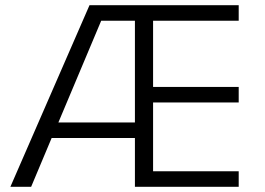

<svg xmlns="http://www.w3.org/2000/svg" viewBox="-20 -720 1020 740"><path d="M900 -640H570V-385H900V-325H570V-60H900V0H500V-188H179L100 0H20L325 -700H900ZM500 -248V-640H370L205 -248Z"/></svg>

Font: Goli Light
Style: Regular
Weight: 300
Designer: jaikishan Patel
Foundry: MagicType
Version: Version 1.000